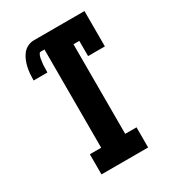

<svg xmlns="http://www.w3.org/2000/svg" viewBox="-178 -838 855 941"><g transform="rotate(-30 250.0 -367.5)"><path d="M118 0V-114H182V-670H160Q155 -670 152 -664.5Q149 -659 147 -653.5Q145 -648 144 -642.5Q143 -637 142.5 -631.5Q142 -626 141 -620.5Q140 -615 139.5 -609.5Q139 -604 139 -598.5Q139 -593 139 -587.5Q139 -582 138.5 -576.5Q138 -571 138 -565H60Q60 -583 61.5 -601.5Q63 -620 67 -638Q71 -656 78 -673Q85 -690 96.5 -704.5Q108 -719 125 -727Q142 -735 160 -735H446V-535H351V-621H318V-114H382V0Z"/></g></svg>

Font: Iosevka Curly Slab Heavy
Style: Regular
Weight: 900
Monospace: yes
Designer: Belleve Invis
Foundry: Belleve Invis
Version: Version 22.1.2; ttfautohint (v1.8.4)